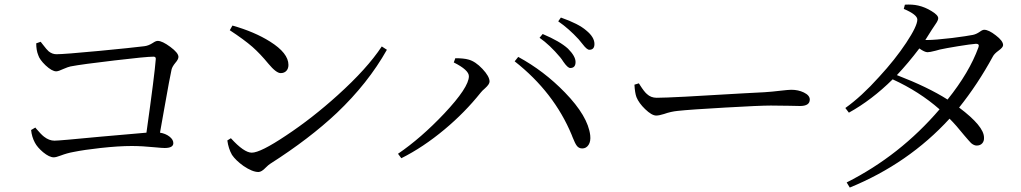

<svg xmlns="http://www.w3.org/2000/svg" viewBox="-20 -798 4594 864"><path d="M222 -90Q202 -90 174 -113Q148 -135 137 -156Q123 -182 120 -213L139 -224Q140 -222 143 -219Q165 -193 178 -183Q201 -165 225 -165Q247 -165 433 -183Q590 -197 639 -201Q676 -464 681 -532Q682 -543 671 -543Q638 -543 495 -526Q349 -509 297 -499Q287 -497 266 -488Q243 -477 233 -477Q214 -477 185 -504Q158 -530 152 -550Q143 -572 143 -603L163 -610Q167 -605 174 -596Q190 -575 199 -567Q215 -554 234 -554Q269 -554 427 -569Q573 -583 629 -590Q648 -592 668 -605Q681 -614 690 -614Q710 -614 746.5 -587Q783 -560 783 -542Q783 -531 769 -515Q755 -498 752 -485Q745 -455 719 -308Q706 -237 700 -201Q725 -197 742.5 -183.5Q760 -170 760 -154Q760 -132 721 -132Q709 -132 679 -135Q619 -141 573 -141Q514 -141 432 -132Q359 -124 310 -114Q282 -109 253 -98Q232 -90 222 -90Z M1143 -24Q1116 -24 1076 -51Q1041 -76 1024 -101Q1008 -129 1003 -166L1019 -176Q1078 -111 1113 -111Q1152 -111 1267 -188Q1385 -266 1500 -370Q1632 -489 1698 -589L1721 -574Q1636 -423 1496 -290Q1373 -174 1196 -61Q1188 -56 1176 -44Q1157 -24 1143 -24ZM1243 -469Q1223 -469 1188 -511Q1151 -556 1116 -587Q1078 -620 1014 -662L1026 -683Q1125 -655 1195 -611Q1278 -559 1278 -506Q1278 -489 1268.5 -479Q1259 -469 1243 -469Z M1786 -86 1771 -106Q1875 -177 1979 -287Q2090 -405 2090 -455Q2090 -483 2022 -517L2029 -536Q2067 -536 2088 -530Q2119 -522 2151 -488Q2183 -454 2183 -431Q2183 -419 2163 -401Q2149 -389 2143 -381Q2072 -292 1981 -216Q1884 -135 1786 -86ZM2600 -130Q2584 -130 2575 -143Q2568 -152 2556 -182Q2554 -187 2553 -190Q2473 -383 2296 -522L2312 -542Q2428 -479 2522 -382Q2626 -275 2636 -189Q2639 -162 2628.5 -146Q2618 -130 2600 -130ZM2546 -492Q2535 -492 2516 -519Q2507 -533 2501 -540Q2454 -596 2408 -628L2422 -645Q2500 -612 2536 -579Q2570 -545 2570 -519Q2570 -492 2546 -492ZM2632 -574Q2621 -574 2602 -599Q2591 -613 2584 -621Q2540 -669 2492 -702L2504 -719Q2584 -691 2618 -661Q2655 -631 2655 -600Q2655 -574 2632 -574Z M2933 -278Q2913 -278 2883 -307Q2855 -334 2844 -361Q2837 -380 2835 -417L2855 -423Q2857 -420 2860 -415Q2879 -385 2891 -375Q2909 -358 2935 -358Q3000 -358 3325 -378Q3407 -382 3420 -383Q3453 -385 3494 -390Q3528 -394 3541 -394Q3572 -394 3597 -382Q3624 -369 3624 -350Q3624 -321 3580 -321Q3565 -321 3533 -322Q3484 -323 3449 -323Q3399 -323 3244 -314Q3084 -305 3030 -299Q2999 -296 2968 -285Q2946 -278 2933 -278Z M3804 46 3790 23Q4030 -98 4208 -306Q4117 -386 3997 -441Q3903 -348 3800 -291L3784 -312Q3857 -364 3936 -452Q4008 -530 4058 -605.5Q4108 -681 4108 -710Q4108 -732 4047 -758L4052 -777Q4086 -779 4112 -773Q4143 -766 4172 -748Q4202 -730 4202 -716Q4202 -706 4189 -688Q4179 -674 4173 -664Q4158 -639 4144 -618H4154Q4187 -618 4264 -627Q4334 -636 4358 -641Q4373 -644 4389 -655Q4401 -664 4409 -664Q4429 -664 4461 -639Q4494 -614 4494 -595Q4494 -585 4474 -570.5Q4454 -556 4448 -544Q4380 -419 4296 -314Q4408 -230 4408 -179Q4409 -163 4400 -153Q4391 -143 4375 -143Q4363 -143 4350 -154Q4342 -162 4319 -189Q4283 -234 4253 -264Q4068 -62 3804 46ZM4244 -350Q4342 -472 4383 -585Q4389 -601 4372 -601Q4346 -599 4291 -590Q4236 -581 4209 -575Q4203 -574 4191 -570Q4164 -563 4154 -563Q4141 -563 4117 -580Q4067 -514 4016 -460Q4156 -406 4244 -350Z"/></svg>

Font: Cactus Classical Serif
Style: Regular
Weight: 400
Designer: Henry Chan (via Glyphwiki)、田海東、宇文滿月
Foundry: Moonlit Owen
Version: Version 1.000